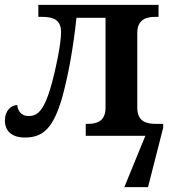

<svg xmlns="http://www.w3.org/2000/svg" viewBox="-20 -556 700 786"><path d="M542 -115V-421C542 -479 582 -487 617 -487H629V-536H137V-487H150C194 -487 230 -478 230 -425C230 -375 208 -273 193 -218C159 -92 129 -81 95 -81C67 -81 51 -105 51 -126C26 -126 0 -103 0 -63C0 -19 29 7 82 7C157 7 198 -32 234 -155C259 -244 280 -360 293 -483H412V-115C412 -57 373 -49 340 -49H331V0H575L489 210H586L648 -33V-49H617C582 -49 542 -57 542 -115Z"/></svg>

Font: Noto Serif Semi
Style: Regular
Weight: 600
Designer: Monotype Design Team
Foundry: Monotype Imaging Inc.
Version: Version 1.002